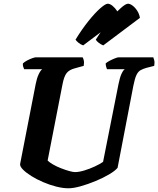

<svg xmlns="http://www.w3.org/2000/svg" viewBox="-20 -1012 850 1032"><path d="M348 0Q318 0 282.5 -9Q247 -18 212 -33Q177 -48 149 -65.5Q121 -83 104 -100Q87 -117 88 -130L172 -561Q178 -592 188 -613Q198 -634 207 -640H110Q108 -645 105 -652.5Q102 -660 103 -671Q111 -679 125 -686.5Q139 -694 153 -699Q167 -704 173 -704H424Q427 -700 430 -688.5Q433 -677 430 -658L383 -645Q352 -637 338 -619Q324 -601 316 -559L236 -149Q246 -139 265 -128Q284 -117 307 -108Q330 -99 351 -93Q372 -87 383 -87Q404 -87 432.5 -95.5Q461 -104 489 -117Q517 -130 534 -142L617 -560Q624 -596 633.5 -616Q643 -636 651 -640H555Q554 -643 551 -652Q548 -661 548 -671Q555 -678 569.5 -685.5Q584 -693 598 -698.5Q612 -704 618 -704H804Q806 -699 809 -688Q812 -677 809 -658L766 -647Q749 -642 736 -635Q723 -628 714 -610Q705 -592 697 -552L612 -110Q599 -94 567 -75Q535 -56 494 -39Q453 -22 414 -11Q375 0 348 0ZM427 -768Q413 -773 401.5 -782.5Q390 -792 386 -799Q421 -856 456 -899.5Q491 -943 519 -967.5Q547 -992 559 -992Q571 -992 585 -980.5Q599 -969 610 -952Q621 -935 624 -916ZM535 -768Q522 -773 510 -782.5Q498 -792 495 -799Q531 -856 566 -899.5Q601 -943 628 -967.5Q655 -992 668 -992Q679 -992 693 -981.5Q707 -971 718 -953.5Q729 -936 732 -916Z"/></svg>

Font: Texturina 12pt ExtraBold
Style: Italic
Weight: 800
Italic angle: -11°
Designer: Guillermo Torres Carreño
Foundry: Omnibus-Type
Version: Version 1.002